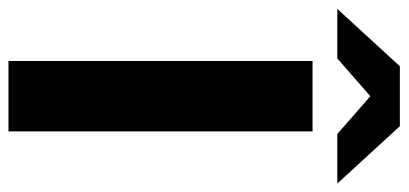

<svg xmlns="http://www.w3.org/2000/svg" viewBox="-306 -672 941 442"><g transform="rotate(90 164.0 -450.5)"><path d="M233 -901H95L-37 -757H77L164 -833L251 -757H365ZM83 0H245V-700H83Z"/></g></svg>

Font: Montserrat Lite
Style: Bold
Weight: 700
Designer: Julieta Ulanovsky
Foundry: Julieta Ulanovsky
Version: Version 7.200;PS 007.200;hotconv 1.0.88;makeotf.lib2.5.64775